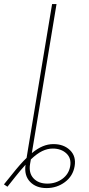

<svg xmlns="http://www.w3.org/2000/svg" viewBox="-119 -748 449 968"><path d="M115.7 200.2Q62.5 200.2 32.2 168.2Q2 136.2 9.8 82.5Q-13.7 107.9 -42 143.6L-81.5 193.4L-99.1 181.6L-58.1 130.9Q-17.1 79.1 15.1 47.9L22.9 0L143.6 -727.5H166L50.3 -29.3L41.5 23.9Q70.8 0 96.9 -10.7Q123 -21.5 150.4 -21.5Q202.6 -21.5 234.1 9.3Q265.6 40 257.3 89.8Q249 139.6 208.5 169.9Q168 200.2 115.7 200.2ZM36.6 55.7 32.7 78.1Q24.9 124 49.8 150.9Q74.7 177.7 119.6 177.7Q162.6 177.7 195.3 153.8Q228 129.9 234.9 89.8Q241.7 49.8 215.6 25.4Q189.5 1 147 1Q120.1 1 93.8 13.7Q67.4 26.4 36.6 55.7Z"/></svg>

Font: Inter Display Thin
Style: Italic
Weight: 100
Italic angle: -9.39999°
Designer: Rasmus Andersson
Foundry: rsms
Version: Version 4.000;git-a52131595